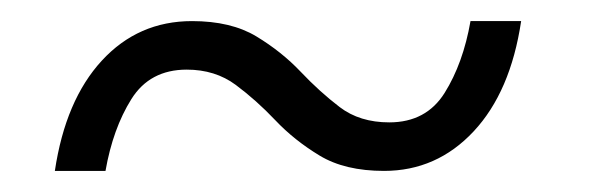

<svg xmlns="http://www.w3.org/2000/svg" viewBox="-20 -363 558 182"><path d="M344 -201Q307 -201 283 -215.5Q259 -230 241 -249Q223 -268 203.5 -282.5Q184 -297 157 -297Q122 -297 104.5 -269Q87 -241 80 -201H32Q42 -268 76.5 -305.5Q111 -343 162 -343Q199 -343 223 -328.5Q247 -314 265 -295Q283 -276 302 -261.5Q321 -247 349 -247Q384 -247 401.5 -275Q419 -303 426 -343H474Q464 -276 429 -238.5Q394 -201 344 -201Z"/></svg>

Font: Spectral SC Medium
Style: Italic
Weight: 500
Italic angle: -10°
Designer: Jean-Baptiste Levee
Foundry: Production Type
Version: Version 2.001